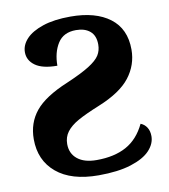

<svg xmlns="http://www.w3.org/2000/svg" viewBox="-82 -794 768 874"><g transform="rotate(-10 301.5 -357.0)"><path d="M41 -203Q41 -278 85 -332Q129 -386 235 -430Q305 -460 341.5 -483Q378 -506 391.5 -527.5Q405 -549 405 -577Q405 -618 381 -638.5Q357 -659 316 -659Q258 -659 231.5 -617Q205 -575 205 -514Q137 -514 103.5 -538Q70 -562 70 -600Q70 -633 96 -661Q122 -689 174 -706.5Q226 -724 302 -724Q418 -724 484 -674Q550 -624 550 -528Q550 -457 506 -400Q462 -343 358 -301Q294 -275 258.5 -255Q223 -235 205 -211Q187 -187 187 -155Q187 -111 218.5 -85.5Q250 -60 307 -60Q389 -60 444.5 -90.5Q500 -121 532 -188Q550 -181 560.5 -164.5Q571 -148 571 -124Q571 -89 542.5 -58.5Q514 -28 454 -9Q394 10 304 10Q178 10 109.5 -47.5Q41 -105 41 -203Z"/></g></svg>

Font: Noto Serif ExtraBold
Style: Regular
Weight: 800
Designer: Monotype Design Team
Foundry: Monotype Imaging Inc.
Version: Version 1.001